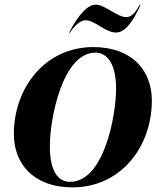

<svg xmlns="http://www.w3.org/2000/svg" viewBox="-20 -800 718 832"><path d="M294 12C503 12 638 -163 638 -365C638 -492 555 -596 384 -596C175 -596 40 -419 40 -219C40 -93 123 12 294 12ZM284 -12C232 -12 196 -57 196 -167C196 -284 250 -572 394 -572C446 -572 483 -520 483 -417C483 -292 428 -12 284 -12ZM279 -658H282C309 -697 332 -712 351 -712C393 -712 435 -659 483 -659C516 -659 551 -693 589 -779H585C559 -731 543 -726 524 -726C490 -726 433 -780 395 -780C362 -780 322 -741 279 -658Z"/></svg>

Font: Beautique Display Medium
Style: Bold
Weight: 900
Italic angle: -12°
Designer: Nhat-Quang Ngo
Version: Version 1.100;Glyphs 3.2.3 (3260)